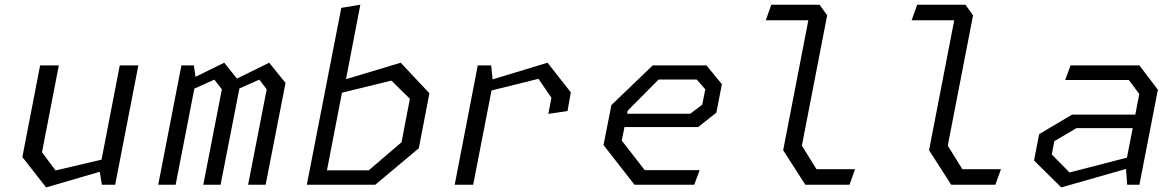

<svg xmlns="http://www.w3.org/2000/svg" viewBox="-20 -785 5000 816"><path d="M230 -507H150.5L75 -117.5L176 11.5L404 -55L413 0H469.5L568 -507H489L411.5 -106.5L216 -60.5L158.5 -138Z M1034.5 0H1109L1193.5 -432.5L1124 -518.5L987 -451L933 -518.5L811 -458.5L804 -507H751L652.5 0H726.5L806 -408.5L891 -446.5L923 -405.5L844 0H917.5L997.5 -409L1082 -446.5L1113.5 -405.5Z M1284 0H1575L1760 -155L1805 -388.5L1683 -518.5L1450.5 -448.5L1511.5 -765L1430.5 -751.5ZM1369.5 -61 1433.5 -391 1643.5 -442.5 1722 -365 1686.5 -180.5 1547 -61Z M2310.5 -301 2392 -313 2406 -392.5 2307 -518.5 2073.5 -447.5 2067.5 -507H2010.5L1912.5 0H1991L2069 -400.5L2268.5 -450L2323.5 -369.5Z M2676.5 0H2930.5L2953.5 -62H2720L2622.5 -187.5L2634 -245H2947L3024.5 -306L3048 -427L2982.5 -507H2754L2578.5 -338.5L2545 -168.5ZM2645 -301.5 2647.5 -314.5 2779 -447H2941L2977.5 -405.5L2964.5 -340L2913.5 -301.5Z M3402.5 0H3590.5L3614 -66H3450L3388 -166L3495.5 -720L3463 -765H3258L3234.5 -699H3415.5L3308.5 -146.5Z M4022.5 0H4210.5L4234 -66H4070L4008 -166L4115.5 -720L4083 -765H3878L3854.5 -699H4035.5L3928.5 -146.5Z M4770.5 0H4822.5L4901 -403.5L4822.5 -507H4530L4507 -445H4777.5L4822 -385.5L4805 -298H4536.5L4396.5 -215L4374.5 -103L4490.5 11.5L4765.5 -67ZM4450 -128.5 4461 -185 4555 -240.5H4794L4769.5 -115L4525.5 -52Z"/></svg>

Font: Monaspace Krypton Light
Style: Italic
Weight: 300
Italic angle: -11°
Designer: Riley Cran & the Lettermatic Team
Foundry: Lettermatic
Version: Version 1.101 (Monaspace Krypton)